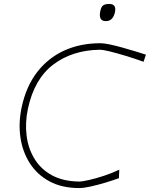

<svg xmlns="http://www.w3.org/2000/svg" viewBox="-20 -944 760 973"><path d="M381.5 9Q293.5 9 230.8 -25Q168 -59 131 -117Q94 -175 83.5 -248Q73 -321 89.5 -399Q112 -505.5 167.8 -578Q223.5 -650.5 305.5 -687.8Q387.5 -725 488.5 -725Q506.5 -725 536.2 -718.8Q566 -712.5 600 -703Q634 -693.5 665.8 -683.8Q697.5 -674 719.5 -667L707.5 -631Q660 -648 614.5 -661.8Q569 -675.5 534.8 -683.8Q500.5 -692 486.5 -692Q347 -690 250.5 -617.2Q154 -544.5 121.5 -393Q106.5 -322 114.8 -256.5Q123 -191 155 -138.8Q187 -86.5 243.2 -55.8Q299.5 -25 380.5 -24Q397 -24 431.2 -31.8Q465.5 -39.5 506.5 -53Q547.5 -66.5 584.5 -84L582.5 -41Q552.5 -30 514.2 -18.5Q476 -7 440.2 1Q404.5 9 381.5 9ZM516.5 -837Q475.5 -837 489.5 -893Q494 -912 504.8 -918Q515.5 -924 533.5 -924Q571.5 -924 562.5 -882Q552.5 -837 516.5 -837Z"/></svg>

Font: Commissioner Loud Thin
Style: Italic
Weight: 100
Italic angle: -12°
Designer: Kostas Bartsokas
Foundry: Kostas Bartsokas
Version: Version 1.000; ttfautohint (v1.8.3)